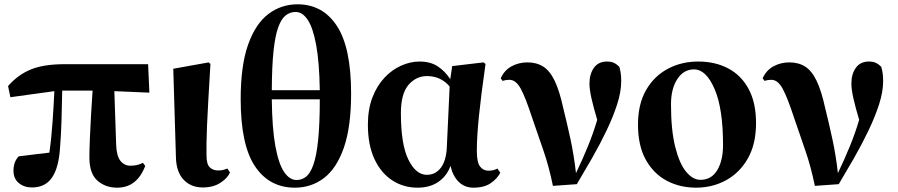

<svg xmlns="http://www.w3.org/2000/svg" viewBox="-20 -846 4131 883"><path d="M505.9 -426.8 514.2 -180.2Q516.1 -128.4 533.9 -106.2Q551.8 -84 579.1 -84Q598.6 -84 611.1 -87.2Q623.5 -90.3 637.2 -97.2L647.9 -83Q609.9 17.1 519 17.1Q464.4 17.1 427.7 -15.6Q391.1 -48.3 391.1 -122.1Q391.1 -154.3 393.3 -208Q395.5 -261.7 398.9 -320.8Q402.3 -379.9 405.8 -429.2H266.1Q265.1 -365.2 262.9 -293.2Q260.7 -221.2 255.9 -164.1Q250 -74.2 219 -29.1Q188 16.1 127 16.1Q90.8 16.1 66.4 -4.2Q42 -24.4 42 -61Q42 -101.6 65.9 -127Q69.8 -127.4 95.7 -130.6Q121.6 -133.8 153.3 -137.7Q185.1 -141.6 207 -144Q216.8 -212.4 221.9 -288.1Q227.1 -363.8 230 -426.8L27.8 -398.9L17.1 -450.2Q61 -501 120.1 -525.9Q179.2 -550.8 277.8 -550.8H661.1L667 -419.9Z M912.6 16.1Q857.9 16.1 824.2 -19.8Q790.5 -55.7 789.1 -123L776.9 -529.8L939.9 -559.1L947.8 -551.8Q941.9 -453.6 938 -384.8Q934.1 -315.9 932.1 -268.8Q930.2 -221.7 929.7 -189.2Q929.2 -156.7 929.7 -130.9Q929.7 -90.3 945.1 -76.2Q960.4 -62 982.9 -62Q997.1 -62 1007.3 -64.7Q1017.6 -67.4 1025.9 -70.8L1037.6 -53.2Q1027.3 -27.3 994.1 -5.6Q960.9 16.1 912.6 16.1Z M1450.7 -389.2H1230Q1231.4 -254.4 1246.6 -172.9Q1261.7 -91.3 1286.9 -54.7Q1312 -18.1 1343.8 -18.1Q1368.2 -18.1 1387.7 -33.4Q1407.2 -48.8 1421.4 -88.9Q1435.5 -128.9 1443.1 -201.7Q1450.7 -274.4 1450.7 -389.2ZM1230 -431.2H1450.7Q1448.7 -559.6 1434.1 -638.9Q1419.4 -718.3 1395.3 -754.6Q1371.1 -791 1339.8 -791Q1314.9 -791 1294.7 -775.9Q1274.4 -760.7 1260 -721.7Q1245.6 -682.6 1238 -612.1Q1230.5 -541.5 1230 -431.2ZM1348.1 -826.2Q1464.4 -826.2 1529.5 -726.6Q1594.7 -627 1594.7 -416Q1594.7 -262.7 1561.5 -167.2Q1528.3 -71.8 1470 -27.3Q1411.6 17.1 1335.9 17.1Q1218.8 17.1 1152.8 -81.1Q1086.9 -179.2 1086.9 -390.1Q1086.9 -545.4 1121.3 -641.6Q1155.8 -737.8 1214.8 -782Q1273.9 -826.2 1348.1 -826.2Z M2034.7 -164.1 2047.9 -448.2Q2007.3 -496.1 1943.8 -496.1Q1893.6 -496.1 1858.6 -455.6Q1823.7 -415 1823.7 -325.2Q1823.7 -181.6 1858.2 -111.8Q1892.6 -42 1942.9 -42Q1982.4 -42 2006.8 -73.7Q2031.2 -105.5 2034.7 -164.1ZM2267.6 -70.8 2280.8 -51.8Q2268.1 -25.9 2238 -4.4Q2208 17.1 2156.7 17.1Q2117.7 17.1 2090.3 -9Q2063 -35.2 2051.8 -83Q2035.2 -36.6 1996.3 -9.8Q1957.5 17.1 1899.9 17.1Q1835.9 17.1 1784.2 -16.4Q1732.4 -49.8 1702.1 -114.5Q1671.9 -179.2 1671.9 -272.9Q1671.9 -343.3 1692.6 -397.5Q1713.4 -451.7 1748 -488.5Q1782.7 -525.4 1825 -544.2Q1867.2 -563 1909.7 -563Q1959.5 -563 1993.2 -540.8Q2026.9 -518.6 2050.8 -481.9L2059.6 -542L2203.6 -559.1L2212.9 -551.8Q2192.4 -408.2 2182.6 -312.3Q2172.9 -216.3 2172.9 -151.9Q2172.9 -99.6 2187.7 -80.3Q2202.6 -61 2225.6 -61Q2240.2 -61 2249.8 -63.7Q2259.3 -66.4 2267.6 -70.8Z M2291.5 -474.1 2282.7 -485.8Q2299.3 -522.9 2332.5 -541Q2365.7 -559.1 2405.8 -559.1Q2447.8 -559.1 2478.3 -539.8Q2508.8 -520.5 2531 -474.4Q2553.2 -428.2 2570.8 -347.2Q2587.4 -280.8 2603.5 -206.5Q2619.6 -132.3 2628.9 -49.8Q2660.2 -115.2 2684.3 -174.3Q2708.5 -233.4 2726.6 -294.9Q2709.5 -352.1 2700.2 -393.6Q2690.9 -435.1 2690.9 -461.9Q2690.9 -505.4 2711.4 -534.2Q2731.9 -563 2771.5 -563Q2790.5 -563 2803.2 -557.1Q2815.9 -551.3 2828.6 -538.1Q2833 -521.5 2835 -507.3Q2836.9 -493.2 2836.9 -472.2Q2836.9 -423.8 2818.1 -365.7Q2799.3 -307.6 2769 -244.6Q2738.8 -181.6 2702.9 -118.9Q2667 -56.2 2632.8 1L2522.9 8.8Q2504.9 -79.6 2478.8 -155Q2452.6 -230.5 2427.7 -303.2Q2397 -397.5 2374.8 -438.2Q2352.5 -479 2322.8 -479Q2306.6 -479 2291.5 -474.1Z M3181.2 17.1Q3106.4 17.1 3045.9 -15.1Q2985.4 -47.4 2949.7 -111.8Q2914.1 -176.3 2914.1 -272.9Q2914.1 -367.2 2951.2 -431.6Q2988.3 -496.1 3051 -529.5Q3113.8 -563 3190.9 -563Q3269.5 -563 3329.3 -531.2Q3389.2 -499.5 3423.1 -436.5Q3457 -373.5 3457 -279.8Q3457 -183.6 3419.4 -117.4Q3381.8 -51.3 3319.1 -17.1Q3256.3 17.1 3181.2 17.1ZM3201.2 -19Q3252 -19 3278.6 -63.5Q3305.2 -107.9 3305.2 -179.2Q3305.2 -346.2 3266.4 -436.5Q3227.5 -526.9 3171.9 -526.9Q3124 -526.9 3095 -482.4Q3065.9 -438 3065.9 -366.2Q3065.9 -247.6 3085.2 -170.7Q3104.5 -93.8 3135.3 -56.4Q3166 -19 3201.2 -19Z M3496.1 -474.1 3487.3 -485.8Q3503.9 -522.9 3537.1 -541Q3570.3 -559.1 3610.4 -559.1Q3652.3 -559.1 3682.9 -539.8Q3713.4 -520.5 3735.6 -474.4Q3757.8 -428.2 3775.4 -347.2Q3792 -280.8 3808.1 -206.5Q3824.2 -132.3 3833.5 -49.8Q3864.7 -115.2 3888.9 -174.3Q3913.1 -233.4 3931.2 -294.9Q3914.1 -352.1 3904.8 -393.6Q3895.5 -435.1 3895.5 -461.9Q3895.5 -505.4 3916 -534.2Q3936.5 -563 3976.1 -563Q3995.1 -563 4007.8 -557.1Q4020.5 -551.3 4033.2 -538.1Q4037.6 -521.5 4039.6 -507.3Q4041.5 -493.2 4041.5 -472.2Q4041.5 -423.8 4022.7 -365.7Q4003.9 -307.6 3973.6 -244.6Q3943.4 -181.6 3907.5 -118.9Q3871.6 -56.2 3837.4 1L3727.5 8.8Q3709.5 -79.6 3683.3 -155Q3657.2 -230.5 3632.3 -303.2Q3601.6 -397.5 3579.3 -438.2Q3557.1 -479 3527.3 -479Q3511.2 -479 3496.1 -474.1Z"/></svg>

Font: Source Han Serif JP Heavy
Style: Regular
Weight: 900
Designer: Ryoko NISHIZUKA  (kana & ideographs); Frank Grießhammer (Latin, Greek & Cyrillic); Wenlong ZHANG  (bopomofo); Sandoll Co
Foundry: Adobe Systems Incorporated
Version: Version 1.001;PS 1.001;hotconv 16.6.54;makeotf.lib2.5.65590